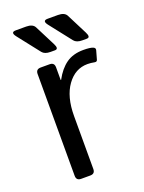

<svg xmlns="http://www.w3.org/2000/svg" viewBox="-135 -766 623 831"><g transform="rotate(-20 176.5 -350.5)"><path d="M38.6 -675.3Q18.6 -700.7 45.4 -700.7H92.8Q123 -700.7 132.3 -682.6L180.7 -587.4Q193.8 -561.5 174.8 -561.5H154.3Q127.9 -561.5 116.7 -575.7ZM185.1 -675.3Q165 -700.7 191.9 -700.7H239.3Q269.5 -700.7 278.8 -682.6L327.1 -587.4Q340.3 -561.5 321.3 -561.5H300.8Q274.4 -561.5 263.2 -575.7ZM91.3 0Q69.3 0 69.3 -22V-490.7Q69.3 -512.7 91.3 -512.7H132.3Q154.3 -512.7 154.3 -490.7V-432.1H156.2Q179.7 -476.1 211.4 -498.5Q243.2 -521 290.5 -521Q321.8 -521 334.5 -515.6Q345.7 -511.2 342.8 -501L331.5 -460.9Q329.1 -452.1 318.8 -454.1Q301.8 -457.5 286.6 -457.5Q229.5 -457.5 192.4 -406Q155.3 -354.5 155.3 -265.6V-22Q155.3 0 133.3 0Z"/></g></svg>

Font: Istok
Style: Regular
Weight: 500
Designer: Andrey V. Panov
Foundry: Andrey V. Panov
Version: Version 1.0.3